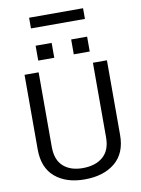

<svg xmlns="http://www.w3.org/2000/svg" viewBox="-111 -1138 899 1221"><g transform="rotate(-10 338.0 -527.0)"><path d="M513 -994.5H164.5V-1063.5H513ZM278 -785H174.5V-881H278ZM507 -785H404V-881H507ZM335 10.5Q216 10.5 144.5 -50.2Q73 -111 73 -229V-711H164V-229Q164 -145.5 210.2 -104Q256.5 -62.5 335 -62.5Q417.5 -62.5 466 -104Q514.5 -145.5 514.5 -229V-711H605V-229Q605 -111 531.2 -50.2Q457.5 10.5 335 10.5Z"/></g></svg>

Font: Roberto Sans
Style: Regular
Weight: 400
Designer: Google (font) & Cristiano Sobral (main changes)
Version: Version 1.500; ttfautohint (v1.8.4.7-5d5b-dirty)